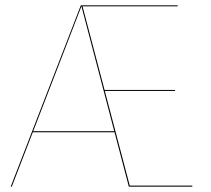

<svg xmlns="http://www.w3.org/2000/svg" viewBox="-20 -700 791 720"><path d="M466.6 -3.9 373.1 -358.9H636.6V-362.8H372.1L289.6 -676.2H646.1L646.4 -680.1H283.1L20.1 0H24.2L103 -204.1H409.5L463.1 0H701.2V-3.9ZM104.6 -208.1 285.4 -676.5 408.4 -208.1Z"/></svg>

Font: Fira Sans Four
Style: Regular
Weight: 100
Designer: Carrois Corporate & Edenspiekermann AG
Foundry: Carrois Corporate GbR & Edenspiekermann AG
Version: Version 4.203;PS 004.203;hotconv 1.0.88;makeotf.lib2.5.64775